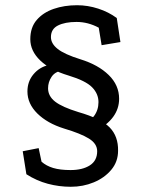

<svg xmlns="http://www.w3.org/2000/svg" viewBox="-20 -634 559 735"><path d="M280 -205Q367 -180 400 -146Q433 -112 432 -57Q432 -15 406 16Q380 47 339 64Q298 81 251 81Q206 81 163 69.5Q120 58 81 33L67 -55L128 -67L139 -15Q157 1 183.5 9Q210 17 250 17Q296 17 324 -1Q352 -19 352 -55Q352 -84 320.5 -103.5Q289 -123 225 -142Q161 -162 123 -199.5Q85 -237 85 -284Q85 -322 108 -349.5Q131 -377 166 -385L217 -363Q191 -360 177.5 -340Q164 -320 164 -296Q164 -266 191 -245Q218 -224 280 -205ZM288 -151Q357 -182 357 -243Q357 -275 332.5 -300Q308 -325 242 -345Q172 -366 134 -402.5Q96 -439 96 -484Q96 -529 120.5 -557.5Q145 -586 185.5 -600Q226 -614 275 -614Q316 -614 356 -601Q396 -588 427 -565L441 -473L369 -461L358 -528Q317 -550 273 -550Q229 -550 202 -536.5Q175 -523 175 -492Q175 -467 201 -446.5Q227 -426 288 -407Q356 -386 396 -347Q436 -308 436 -256Q436 -180 346 -132Z"/></svg>

Font: Podkova VF Beta
Style: Regular
Weight: 400
Designer: Ilya Yudin
Foundry: Cyreal (www.cyreal.org)
Version: Version 2.100